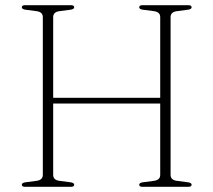

<svg xmlns="http://www.w3.org/2000/svg" viewBox="-20 -720 822 740"><path d="M185 -46Q185 -26 209.5 -23L251.5 -17.5Q266 -15.5 266 -8Q266 0 253.5 0H76.5Q64 0 64 -8Q64 -15.5 78.5 -17.5L120.5 -23Q145 -26 145 -46V-654Q145 -674 120.5 -677L78.5 -682.5Q64 -684.5 64 -692Q64 -700 76.5 -700H253.5Q266 -700 266 -692Q266 -684.5 251.5 -682.5L209.5 -677Q185 -674 185 -654V-343H597.5V-654Q597.5 -674 573 -677L531 -682.5Q516.5 -684.5 516.5 -692Q516.5 -700 529 -700H706Q718.5 -700 718.5 -692Q718.5 -684.5 704 -682.5L662 -677Q637.5 -674 637.5 -654V-46Q637.5 -26 662 -23L704 -17.5Q718.5 -15.5 718.5 -8Q718.5 0 706 0H529Q516.5 0 516.5 -8Q516.5 -15.5 531 -17.5L573 -23Q597.5 -26 597.5 -46V-321H185Z"/></svg>

Font: Fraunces 9pt Thin
Style: Regular
Weight: 100
Version: Version 1.000;[b76b70a41]